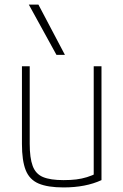

<svg xmlns="http://www.w3.org/2000/svg" viewBox="-20 -810 540 840"><path d="M258 10Q189 10 149 -7Q109 -24 92.5 -65.5Q76 -107 76 -180V-520H110V-181Q110 -119 123 -84Q136 -49 168 -35.5Q200 -22 258 -22Q289 -22 313.5 -25Q338 -28 360.5 -35Q383 -42 405 -53L390 -30V-520H424V-22Q355 10 258 10ZM227 -570 106 -790H148L264 -570Z"/></svg>

Font: M PLUS 1 Code ExtraLight
Style: Regular
Weight: 250
Designer: Coji Morishita
Foundry: UNDERFOREST DESIGN
Version: Version 1.002